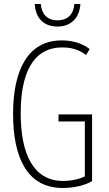

<svg xmlns="http://www.w3.org/2000/svg" viewBox="-20 -925 540 955"><path d="M266 -793C333 -793 375 -835 380 -905H350C346 -856 319 -824 266 -824C215 -824 187 -855 183 -905H153C157 -831 201 -793 266 -793ZM292 10C346 10 401 -2 438 -24V-356H271V-321H402V-48C380 -36 339 -25 294 -25C143 -25 83 -164 83 -361C83 -554 140 -689 290 -689C330 -689 370 -681 408 -651L426 -681C384 -714 332 -724 287 -724C117 -724 45 -574 45 -358C45 -142 115 10 292 10Z"/></svg>

Font: Noto Sans Mono ExtraCondensed ExtraLight
Style: Regular
Weight: 200
Width: 2
Designer: Monotype Design Team
Foundry: Monotype Imaging Inc.
Version: Version 2.014